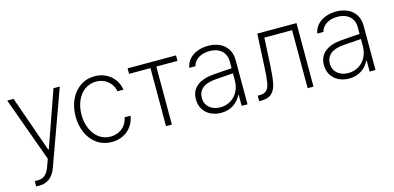

<svg xmlns="http://www.w3.org/2000/svg" viewBox="-68 -944 3178 1548"><g transform="rotate(-15 1521.0 -169.5)"><path d="M88.9 198.2H79.1L80.1 153.3L102.5 154.3Q124 154.3 141.1 148.4Q158.2 142.6 175 124Q191.9 105.5 205.1 69.3L227.5 6.8L33.2 -530.3H85.9L250 -63.5H254.9L418.9 -530.3H471.7L248 87.9Q208.5 199.2 105.5 199.2Q93.8 199.2 88.9 198.2Z M532.2 -263.7Q532.2 -341.8 561.5 -404.3Q590.8 -466.8 643.3 -502.4Q695.8 -538.1 762.7 -538.1Q813.5 -538.1 856 -517.3Q898.4 -496.6 926 -459.2Q953.6 -421.9 960.9 -373H911.1Q904.8 -407.2 884.5 -434.6Q864.3 -461.9 833 -477.5Q801.8 -493.2 763.7 -493.2Q710.9 -493.2 669.7 -463.9Q628.4 -434.6 605.2 -382.6Q582 -330.6 582 -264.6Q582 -198.7 605 -146.2Q627.9 -93.8 669.2 -64Q710.4 -34.2 763.7 -34.2Q801.3 -34.2 832.5 -49.1Q863.8 -64 884.5 -91.3Q905.3 -118.7 912.1 -155.3H961.9Q954.6 -106.9 927.5 -69.1Q900.4 -31.2 857.9 -10.3Q815.4 10.7 763.7 10.7Q695.3 10.7 642.8 -24.7Q590.3 -60.1 561.3 -122.6Q532.2 -185.1 532.2 -263.7Z M1037.6 -530.3H1441.9V-484.4H1265.1V0H1216.3V-484.4H1037.6Z M1696.3 -303.7Q1732.4 -306.6 1775.4 -309.6Q1818.4 -312.5 1847.7 -314V-371.1Q1847.7 -408.7 1831.1 -436.3Q1814.5 -463.9 1783.4 -479Q1752.4 -494.1 1710 -494.1Q1655.8 -494.1 1618.2 -470.2Q1580.6 -446.3 1570.3 -405.3H1519.5Q1525.4 -445.3 1551.5 -475.3Q1577.6 -505.4 1619.4 -521.7Q1661.1 -538.1 1711.9 -538.1Q1759.8 -538.1 1801.8 -520.5Q1843.8 -502.9 1870.1 -464.4Q1896.5 -425.8 1896.5 -367.2V0H1847.7V-91.8H1843.8Q1822.3 -46.4 1778.6 -17.3Q1734.9 11.7 1674.8 11.7Q1627.9 11.7 1589.1 -7.1Q1550.3 -25.9 1527.6 -61.5Q1504.9 -97.2 1504.9 -146.5Q1504.9 -216.3 1554 -256.3Q1603 -296.4 1696.3 -303.7ZM1680.7 -33.2Q1729 -33.2 1767.1 -56.6Q1805.2 -80.1 1826.4 -120.8Q1847.7 -161.6 1847.7 -211.9V-272L1815.4 -269.5Q1735.8 -263.2 1706.1 -261.7Q1627 -256.3 1590.3 -225.6Q1553.7 -194.8 1553.7 -144.5Q1553.7 -110.8 1570.3 -85.4Q1586.9 -60.1 1615.7 -46.6Q1644.5 -33.2 1680.7 -33.2Z M1994.1 -45.9H2008.8Q2050.3 -45.9 2069.6 -66.2Q2088.9 -86.4 2095.9 -130.9Q2103 -175.3 2107.4 -273.4L2120.1 -530.3H2447.3V0H2398.4V-484.4H2167L2155.3 -258.8Q2150.4 -160.6 2139.6 -108.2Q2128.9 -55.7 2099.9 -27.8Q2070.8 0 2012.7 0H1994.1Z M2764.6 -303.7Q2800.8 -306.6 2843.8 -309.6Q2886.7 -312.5 2916 -314V-371.1Q2916 -408.7 2899.4 -436.3Q2882.8 -463.9 2851.8 -479Q2820.8 -494.1 2778.3 -494.1Q2724.1 -494.1 2686.5 -470.2Q2648.9 -446.3 2638.7 -405.3H2587.9Q2593.8 -445.3 2619.9 -475.3Q2646 -505.4 2687.7 -521.7Q2729.5 -538.1 2780.3 -538.1Q2828.1 -538.1 2870.1 -520.5Q2912.1 -502.9 2938.5 -464.4Q2964.8 -425.8 2964.8 -367.2V0H2916V-91.8H2912.1Q2890.6 -46.4 2846.9 -17.3Q2803.2 11.7 2743.2 11.7Q2696.3 11.7 2657.5 -7.1Q2618.7 -25.9 2595.9 -61.5Q2573.2 -97.2 2573.2 -146.5Q2573.2 -216.3 2622.3 -256.3Q2671.4 -296.4 2764.6 -303.7ZM2749 -33.2Q2797.4 -33.2 2835.4 -56.6Q2873.5 -80.1 2894.8 -120.8Q2916 -161.6 2916 -211.9V-272L2883.8 -269.5Q2804.2 -263.2 2774.4 -261.7Q2695.3 -256.3 2658.7 -225.6Q2622.1 -194.8 2622.1 -144.5Q2622.1 -110.8 2638.7 -85.4Q2655.3 -60.1 2684.1 -46.6Q2712.9 -33.2 2749 -33.2Z"/></g></svg>

Font: Pretendard JP ExtraLight
Style: Regular
Weight: 200
Designer: Base glyphs from Inter by Rasmus Andersson; Hangeul glyphs from Noto Sans CJK(Source Han Sans) by Jang Soo-young and Kan
Foundry: Kil Hyung-jin
Version: Version 1.309